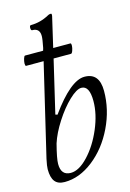

<svg xmlns="http://www.w3.org/2000/svg" viewBox="-114 -782 579 853"><g transform="rotate(-15 175.5 -356.0)"><path d="M75.2 13.2Q44.4 13.2 30.3 -4.9Q16.1 -22.9 16.1 -61Q16.1 -75.2 22.9 -106.9L123 -529.8H42Q38.1 -531.2 38.3 -541.5Q38.6 -551.8 42.2 -563.5Q45.9 -575.2 49.8 -575.2H132.8L136.2 -586.9Q144 -625.5 144 -640.1Q144 -675.8 109.9 -675.8Q103.5 -675.8 103.5 -687.5Q103.5 -699.2 109.9 -699.2Q153.8 -699.2 193.8 -721.2Q199.2 -725.1 208 -725.1Q211.9 -725.1 211.9 -720.2Q211.9 -713.9 210 -708L179.2 -575.2H258.8Q262.7 -573.7 262.2 -563.5Q261.7 -553.2 257.6 -541.5Q253.4 -529.8 249 -529.8H168.9L111.8 -287.1L121.1 -284.2Q215.8 -416 279.8 -416Q348.1 -416 348.1 -333Q348.1 -247.6 309.3 -167Q270.5 -86.4 206.8 -36.6Q143.1 13.2 75.2 13.2ZM111.8 -19Q149.9 -19 192.1 -64Q234.4 -108.9 262.7 -175.5Q291 -242.2 291 -301.8Q291 -372.1 253.9 -372.1Q231.9 -372.1 197 -338.9Q162.1 -305.7 130.1 -255.9Q98.1 -206.1 84 -162.1Q66.9 -96.7 66.9 -71.8Q66.9 -19 111.8 -19Z"/></g></svg>

Font: Junicode SmCond Light
Style: Italic
Weight: 300
Width: 4
Italic angle: -11°
Designer: Peter S. Baker
Version: Version 2.206